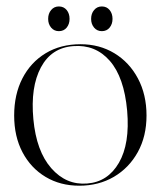

<svg xmlns="http://www.w3.org/2000/svg" viewBox="-20 -580 510 610"><path d="M236 -439.5Q296 -439.5 343.5 -410.8Q391 -382 418.2 -330.8Q445.5 -279.5 445.5 -213Q445.5 -147 417.8 -96.8Q390 -46.5 341.8 -18.2Q293.5 10 232 10Q171.5 10 124.8 -18Q78 -46 51.5 -96.2Q25 -146.5 25 -213Q25 -280 51.2 -331Q77.5 -382 125 -410.8Q172.5 -439.5 236 -439.5ZM257 3Q322.5 -2 357.8 -62.8Q393 -123.5 384 -228Q374.5 -334.5 328.8 -386.8Q283 -439 213 -433.5Q143.5 -428.5 110 -366Q76.5 -303.5 86 -201.5Q95.5 -99.5 143 -45.5Q190.5 8.5 257 3ZM167 -481Q152 -481 142.5 -492.2Q133 -503.5 133 -520Q133 -537 142.5 -548.2Q152 -559.5 167 -559.5Q182.5 -559.5 191.8 -548.2Q201 -537 201 -520Q201 -503.5 191.8 -492.2Q182.5 -481 167 -481ZM303.5 -481Q288.5 -481 279 -492.2Q269.5 -503.5 269.5 -520Q269.5 -537 279 -548.2Q288.5 -559.5 303.5 -559.5Q319 -559.5 328.2 -548.2Q337.5 -537 337.5 -520Q337.5 -503.5 328.2 -492.2Q319 -481 303.5 -481Z"/></svg>

Font: Fraunces 144pt Light
Style: Regular
Weight: 300
Version: Version 1.000;[b76b70a41]